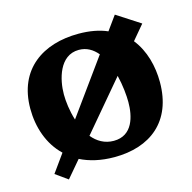

<svg xmlns="http://www.w3.org/2000/svg" viewBox="-94 -643 806 808"><g transform="rotate(-15 309.0 -239.0)"><path d="M475 -549 431 -488C397 -503 355 -511 306 -511C152 -511 29 -431 29 -258C29 -178 55 -99 112 -45L56 33L109 71L171 -2C211 18 260 30 319 30C475 30 585 -54 585 -226C585 -295 567 -366 524 -420L577 -483ZM290 -445C324 -445 350 -429 371 -404L199 -166C186 -207 181 -250 181 -280C181 -344 205 -445 290 -445ZM334 -37C294 -37 263 -56 240 -84L420 -297C431 -252 435 -208 435 -179C435 -118 417 -37 334 -37Z"/></g></svg>

Font: Peralta
Style: Regular
Weight: 400
Designer: Astigmatic (AOETI)
Foundry: Astigmatic (AOETI)
Version: Version 1.000